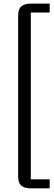

<svg xmlns="http://www.w3.org/2000/svg" viewBox="-20 -890 299 1059"><path d="M80.1 84V-804.2Q80.1 -839.4 97.7 -854.7Q115.2 -870.1 151.9 -870.1H253.9V-820.8H149.9V99.1H253.9V148.9H151.9Q114.7 148.9 97.4 134Q80.1 119.1 80.1 84Z"/></svg>

Font: Kelly Slab
Style: Regular
Weight: 400
Designer: Denis Masharov
Foundry: Denis Masharov
Version: Version 1.001